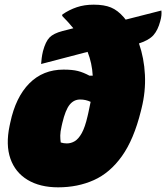

<svg xmlns="http://www.w3.org/2000/svg" viewBox="-20 -790 712 822"><path d="M252 -492Q290 -492 313.5 -486Q337 -480 363 -466H377Q374 -520 355 -568L156 -516Q157 -529 158.5 -541.5Q160 -554 164 -571Q175 -612 192 -629.5Q209 -647 247 -657L294 -669Q273 -695 246 -722L247 -728Q276 -748 308.5 -759Q341 -770 381 -770Q426 -770 455 -758Q484 -746 510 -716Q514 -711 518 -706L671 -745Q672 -735 671 -724Q670 -713 666 -699Q656 -661 637 -639.5Q618 -618 575 -604Q597 -541 600.5 -469.5Q604 -398 586 -326L583 -314Q553 -193 502 -121.5Q451 -50 382 -19Q313 12 229 12Q151 12 98 -20Q45 -52 24.5 -111Q4 -170 21 -251L24 -265Q47 -374 105.5 -433Q164 -492 252 -492ZM240 -180Q253 -176 266 -176Q284 -176 300 -185.5Q316 -195 330 -220Q344 -245 355 -293L358 -306Q364 -332 368 -354Q347 -364 323 -364Q296 -364 278 -341.5Q260 -319 247 -264L244 -251Q238 -225 238 -209.5Q238 -194 240 -180Z"/></svg>

Font: Recursive Sn Csl St XBk
Style: Italic
Weight: 1000
Italic angle: -15°
Version: Version 1.085;hotconv 1.1.0;makeotfexe 2.6.0; ttfautohint (v